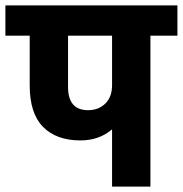

<svg xmlns="http://www.w3.org/2000/svg" viewBox="-50 -691 677 711"><path d="M365 -376V-559H202V-369Q202 -283 276 -283Q315 -283 340 -307.5Q365 -332 365 -376ZM607 -671V-559H507V0H365V-212Q317 -171 248 -171Q159 -171 109.5 -221Q60 -271 60 -375V-559H-30V-671Z"/></svg>

Font: Hind Bold
Style: Regular
Weight: 700
Designer: Manushi Parikh, Satya Rajpurohit
Foundry: Indian Type Foundry
Version: Version 1.201;PS 1.0;hotconv 1.0.78;makeotf.lib2.5.61930; tt